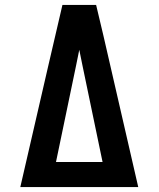

<svg xmlns="http://www.w3.org/2000/svg" viewBox="-20 -755 640 775"><path d="M62 0 175 -490 232 -735H368L397 -613L538 0ZM206 -101H394L313 -490Q310 -506 306.5 -522Q303 -538 300 -554Q297 -538 293.5 -522Q290 -506 287 -490Z"/></svg>

Font: Iosevka Plex Etoile
Style: Bold
Weight: 700
Designer: Belleve Invis
Foundry: Belleve Invis
Version: Version 25.1.1; ttfautohint (v1.8.4)